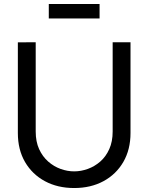

<svg xmlns="http://www.w3.org/2000/svg" viewBox="-20 -933 748 968"><path d="M226 -840V-913H482V-840ZM354 15Q270.5 15 206.5 -19.5Q142.5 -54 106.2 -116.2Q70 -178.5 70 -262.5V-719.5L160 -720V-270Q160 -219 177.2 -181.2Q194.5 -143.5 223 -118.5Q251.5 -93.5 285.8 -81.2Q320 -69 354 -69Q388.5 -69 423 -81.5Q457.5 -94 485.8 -118.8Q514 -143.5 531 -181.5Q548 -219.5 548 -270V-720H638V-262.5Q638 -179 601.8 -116.5Q565.5 -54 501.5 -19.5Q437.5 15 354 15Z"/></svg>

Font: Manrope ExtraLight Medium
Style: Regular
Weight: 500
Version: Version 4.504